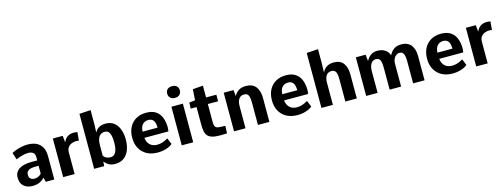

<svg xmlns="http://www.w3.org/2000/svg" viewBox="-15 -1658 6661 2537"><g transform="rotate(-15 3315.5 -389.5)"><path d="M209.2 8.6Q136.4 8.6 90.2 -30.7Q44 -69.9 44 -147.7Q44 -191.6 63.1 -221.4Q82.1 -251.3 114.3 -268.9Q146.4 -286.5 186.9 -294.4Q227.3 -302.2 270 -302.2H353.4V-343.7Q353.4 -389.5 329.2 -409.1Q304.9 -428.7 261.7 -428.7Q226.2 -428.7 181.5 -417.2Q136.9 -405.7 94 -385.9L63.2 -481.7Q98.8 -500 136.4 -512.6Q174 -525.2 212.1 -531.6Q250.1 -538 286.1 -538Q348.6 -538 398.3 -515.9Q447.9 -493.8 477 -445.1Q506 -396.4 506 -317V0H389.3L373.8 -59.7Q355.5 -40 332 -24.6Q308.6 -9.2 278.4 -0.3Q248.2 8.6 209.2 8.6ZM256.8 -78.4Q289.1 -78.4 313.7 -91.4Q338.4 -104.3 352.5 -121.2V-228.8H304.9Q269.6 -228.8 242.2 -221.5Q214.7 -214.2 199.3 -196.8Q183.9 -179.5 183.9 -149.3Q183.9 -111.2 205.9 -94.8Q227.9 -78.4 256.8 -78.4Z M627.4 0V-528.3H762.8L771.6 -437.5Q796.3 -491.5 832.5 -511.6Q868.8 -531.7 909.6 -531.7Q923.2 -531.7 936.5 -530.4Q949.7 -529 962.8 -526.7L953 -412.1Q942.6 -413.9 932.7 -414.7Q922.9 -415.5 916 -415.5Q880.3 -415.5 850.1 -402.1Q820 -388.6 802.1 -362.3Q784.1 -335.9 784.1 -297.8V0Z M1337.3 9.8Q1282.3 9.8 1246.9 -13.1Q1211.4 -36 1193.1 -63.8L1188.3 0H1051.3V-752L1206.3 -761.7V-556.7L1202.1 -455.9Q1216.9 -484.9 1238.5 -503.1Q1260.1 -521.4 1287.7 -530Q1315.4 -538.6 1347.2 -538.6Q1417.8 -538.6 1463.9 -502.9Q1510.1 -467.2 1532.9 -405.9Q1555.7 -344.6 1555.7 -267.5Q1555.7 -185.8 1531.2 -123.3Q1506.7 -60.8 1458.3 -25.5Q1409.9 9.8 1337.3 9.8ZM1304.4 -91.6Q1331.8 -91.6 1352.9 -109.8Q1374 -128 1385.9 -167Q1397.8 -206 1397.8 -267.6Q1397.8 -329.8 1387.8 -366.8Q1377.9 -403.8 1358.7 -420.3Q1339.5 -436.7 1311.6 -436.7Q1281.6 -436.7 1257.5 -421.5Q1233.4 -406.2 1219.3 -371.1Q1205.3 -336 1205.3 -275.3V-137.3Q1215.2 -124.4 1228.2 -114Q1241.2 -103.6 1259.9 -97.6Q1278.5 -91.6 1304.4 -91.6Z M1920.3 9.8Q1837 9.8 1774.5 -23.5Q1712 -56.8 1677.4 -118.4Q1642.8 -180 1642.8 -264.2Q1642.8 -349.4 1675.5 -410.8Q1708.2 -472.3 1767 -505.4Q1825.9 -538.6 1903.4 -538.6Q1983.3 -538.6 2033 -506.7Q2082.7 -474.8 2106.6 -417.9Q2130.6 -361 2132.3 -285.4Q2132.3 -270.2 2131 -256.8Q2129.6 -243.4 2128.3 -234.6Q2127.1 -225.8 2126.5 -223.6H1798.3Q1802.5 -180.9 1821.5 -151.4Q1840.4 -122 1870.7 -106.8Q1900.9 -91.6 1938.3 -91.6Q1979.9 -91.6 2015.5 -103.8Q2051.1 -116 2082 -135.2H2090.1L2123.8 -53Q2092.9 -25.3 2038.8 -7.8Q1984.8 9.8 1920.3 9.8ZM1796 -308.8H2001.4Q2001 -377.2 1977.5 -407.8Q1954 -438.4 1909.3 -438.4Q1862.6 -438.4 1831.2 -407.9Q1799.9 -377.3 1796 -308.8Z M2249.5 0V-528.3H2406.3V0ZM2326.8 -628.9Q2286.7 -628.9 2263.4 -650.7Q2240.1 -672.5 2240.1 -710.4Q2240.1 -746.6 2263.4 -767.7Q2286.7 -788.8 2326.8 -788.8Q2367.1 -788.8 2390.1 -767.7Q2413.1 -746.6 2413.1 -710.4Q2413.1 -672.5 2390.1 -650.7Q2367.1 -628.9 2326.8 -628.9Z M2775.7 4.5Q2707.8 4.5 2666.7 -7.9Q2625.5 -20.2 2604.4 -45.1Q2583.4 -70 2576.3 -107.8Q2569.2 -145.6 2569.2 -196.5V-438.1H2489L2492.6 -520.8L2573.4 -529.3L2583.5 -678.5L2723.7 -689.5V-528.3H2864.4V-438.1H2723.7V-191.6Q2723.7 -160.1 2729.7 -141.1Q2735.6 -122.1 2752.2 -113.3Q2768.8 -104.5 2800.3 -103Q2818.5 -102.5 2836.6 -101.8Q2854.8 -101 2872.9 -100.2L2868.2 1.9Q2845.1 2.4 2821.9 3.2Q2798.7 3.9 2775.7 4.5Z M2964.9 0V-528.3H3099L3107.7 -443.2Q3129.2 -486.5 3168.6 -512.5Q3208 -538.6 3270.1 -538.6Q3359.2 -538.6 3403.8 -482.1Q3448.4 -425.6 3448.4 -325.7V0H3291.8V-310.1Q3291.8 -356.4 3284.1 -384.2Q3276.5 -411.9 3260.3 -424.3Q3244.1 -436.7 3217.9 -436.7Q3195.3 -436.7 3177.5 -428.3Q3159.8 -419.9 3147.4 -403.2Q3135 -386.5 3128.4 -361.4Q3121.8 -336.2 3121.8 -302.6V0Z M3831.4 9.8Q3748.1 9.8 3685.6 -23.5Q3623.1 -56.8 3588.5 -118.4Q3553.9 -180 3553.9 -264.2Q3553.9 -349.4 3586.6 -410.8Q3619.3 -472.3 3678.2 -505.4Q3737 -538.6 3814.6 -538.6Q3894.4 -538.6 3944.1 -506.7Q3993.8 -474.8 4017.8 -417.9Q4041.7 -361 4043.5 -285.4Q4043.5 -270.2 4042.1 -256.8Q4040.7 -243.4 4039.5 -234.6Q4038.2 -225.8 4037.6 -223.6H3709.5Q3713.7 -180.9 3732.6 -151.4Q3751.6 -122 3781.8 -106.8Q3812 -91.6 3849.4 -91.6Q3891 -91.6 3926.6 -103.8Q3962.2 -116 3993.2 -135.2H4001.3L4035 -53Q4004 -25.3 3950 -7.8Q3895.9 9.8 3831.4 9.8ZM3707.1 -308.8H3912.5Q3912.1 -377.2 3888.6 -407.8Q3865.1 -438.4 3820.4 -438.4Q3773.7 -438.4 3742.4 -407.9Q3711 -377.3 3707.1 -308.8Z M4160.4 0V-752L4317.3 -761.7V-564.5L4314.4 -444Q4336.4 -490.8 4375.6 -514.7Q4414.7 -538.6 4472 -538.6Q4559.8 -538.6 4602.1 -482.6Q4644.4 -426.7 4644.4 -328.3V0H4487.5V-309.6Q4487.5 -381.2 4469.4 -408.9Q4451.4 -436.7 4413.2 -436.7Q4389.7 -436.7 4371.9 -427.9Q4354.1 -419.1 4341.8 -401.8Q4329.6 -384.5 4323.3 -359Q4317.1 -333.6 4317.1 -300.4V0Z M4772.4 0V-528.3H4906.3L4915.6 -438Q4936.5 -483 4975 -510.8Q5013.6 -538.6 5072.7 -538.6Q5106.7 -538.6 5137.4 -528.1Q5168.1 -517.7 5192.3 -494.7Q5216.5 -471.7 5231 -434Q5251.9 -480.1 5291.8 -509.3Q5331.7 -538.6 5394.2 -538.6Q5481.1 -538.6 5526.1 -484Q5571.2 -429.5 5571.2 -332.1V0H5414.6V-307.1Q5414.6 -351.6 5407.6 -380.3Q5400.6 -409 5384.8 -422.9Q5369 -436.7 5342.3 -436.7Q5318.7 -436.7 5297.6 -421Q5276.6 -405.4 5263.4 -378.1Q5250.3 -350.8 5250.3 -315.6V0H5093.5V-302.2Q5093.5 -353.3 5085.6 -382.6Q5077.8 -411.9 5061.7 -424.3Q5045.6 -436.7 5020.5 -436.7Q4995.3 -436.7 4975.4 -422.9Q4955.6 -409.2 4943.4 -381.3Q4931.2 -353.5 4928.9 -310.9V0Z M5954 9.8Q5870.7 9.8 5808.2 -23.5Q5745.7 -56.8 5711.1 -118.4Q5676.5 -180 5676.5 -264.2Q5676.5 -349.4 5709.2 -410.8Q5741.9 -472.3 5800.7 -505.4Q5859.6 -538.6 5937.1 -538.6Q6017 -538.6 6066.7 -506.7Q6116.4 -474.8 6140.3 -417.9Q6164.3 -361 6166 -285.4Q6166 -270.2 6164.6 -256.8Q6163.3 -243.4 6162 -234.6Q6160.7 -225.8 6160.2 -223.6H5832Q5836.2 -180.9 5855.2 -151.4Q5874.1 -122 5904.3 -106.8Q5934.6 -91.6 5972 -91.6Q6013.6 -91.6 6049.2 -103.8Q6084.8 -116 6115.7 -135.2H6123.8L6157.5 -53Q6126.6 -25.3 6072.5 -7.8Q6018.5 9.8 5954 9.8ZM5829.7 -308.8H6035.1Q6034.7 -377.2 6011.2 -407.8Q5987.7 -438.4 5943 -438.4Q5896.3 -438.4 5864.9 -407.9Q5833.6 -377.3 5829.7 -308.8Z M6277.8 0V-528.3H6413.2L6422 -437.5Q6446.7 -491.5 6482.9 -511.6Q6519.1 -531.7 6560 -531.7Q6573.6 -531.7 6586.9 -530.4Q6600.1 -529 6613.2 -526.7L6603.4 -412.1Q6593 -413.9 6583.1 -414.7Q6573.2 -415.5 6566.4 -415.5Q6530.7 -415.5 6500.5 -402.1Q6470.4 -388.6 6452.4 -362.3Q6434.5 -335.9 6434.5 -297.8V0Z"/></g></svg>

Font: Comme
Style: Regular
Weight: 400
Designer: Vernon Adams
Foundry: Vernon Adams
Version: Version 1.000;gftools[0.9.27]